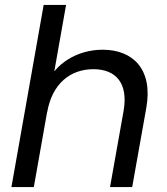

<svg xmlns="http://www.w3.org/2000/svg" viewBox="-20 -760 680 780"><path d="M26.4 0H117.4L248.4 -740H157.4ZM427 0H517L574.5 -322.6C602 -479.7 519 -558 397.2 -558C295.8 -558 201.4 -503.6 165.6 -409.5L171.4 -302.9C191.6 -420.5 265.9 -478.9 359.5 -478.9C451.3 -478.9 501.4 -421.7 482.2 -310.2Z"/></svg>

Font: Poppins Devanagari Thin
Style: Italic
Weight: 100
Italic angle: -10°
Designer: Ninad Kale (Devanagari), Jonny Pinhorn (Latin)
Foundry: Indian Type Foundry
Version: 4.005